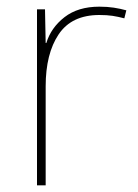

<svg xmlns="http://www.w3.org/2000/svg" viewBox="-20 -556 415 576"><path d="M278 -536Q302 -536 321.5 -533Q341 -530 359 -525L353 -501Q334 -506 317.5 -508.5Q301 -511 278 -511Q195 -511 156 -453Q117 -395 117 -297V0H91V-528H115L117 -427H119Q133 -473 173.5 -504.5Q214 -536 278 -536Z"/></svg>

Font: Noto Sans Bengali Thin
Style: Regular
Weight: 100
Designer: Jelle Bosma - Monotype Design Team
Foundry: Monotype Imaging Inc.
Version: Version 2.003; ttfautohint (v1.8.4.7-5d5b)